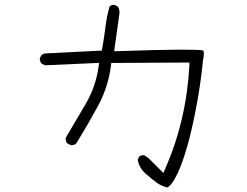

<svg xmlns="http://www.w3.org/2000/svg" viewBox="-20 -746 1040 808"><path d="M680.2 42Q681.6 42.5 684.6 42.5Q685.5 42.5 688.5 40.5Q691.4 38.6 695.1 34.9Q698.7 31.2 702.4 26.6Q706.1 22 710 15.6Q718.3 2.4 727.1 -16.1Q768.1 -103 802.2 -275.9Q823.7 -383.8 834.5 -493.2Q837.9 -508.8 837.9 -519Q837.9 -530.3 834.5 -533.7Q819.3 -537.1 741 -537.1Q662.6 -537.1 460.4 -530.3L481.9 -683.6Q482.9 -688.5 482.9 -691.9Q482.9 -695.3 482.7 -699.2Q482.4 -703.1 480.7 -708.3Q479 -713.4 476.1 -718.3L462.4 -725.1Q460.9 -725.6 457.8 -725.6Q454.6 -725.6 450.2 -724.4Q445.8 -723.1 441.9 -720.7Q429.7 -680.7 424.1 -634.8Q418.5 -588.9 408.7 -533.2L167.5 -521L154.3 -514.6L147.9 -501.5Q147.5 -500.5 147.5 -499.5Q147.5 -487.3 154.8 -478.5L168.9 -471.2L397 -481.4L395 -465.8Q382.8 -379.4 339.4 -306.6Q298.3 -237.3 256.8 -166.5Q256.3 -164.1 256.3 -161.6Q256.3 -150.4 263.2 -142.6L277.8 -135.3Q278.8 -134.8 280.3 -134.8Q281.7 -134.8 283.7 -135Q285.6 -135.3 288.1 -135.7Q290.5 -136.2 293 -137.2Q297.4 -139.2 301.3 -142.6Q349.6 -221.2 392.6 -300.5Q435.5 -379.9 446.8 -469.2L448.2 -481L777.3 -482.9L776.9 -469.2Q764.6 -240.2 675.3 -35.6L667.5 -18.1L604 -81.5L586.4 -92.8Q585.4 -92.8 582.3 -92.8Q579.1 -92.8 574.7 -91.6Q570.3 -90.3 565.9 -87.4L559.6 -73.7Q565.9 -35.2 601.1 -8.3Q620.6 9.3 639.9 22.9Q659.2 36.6 680.2 42Z"/></svg>

Font: NaikaiFont
Style: ExtraLight
Weight: 200
Version: Version 1.89